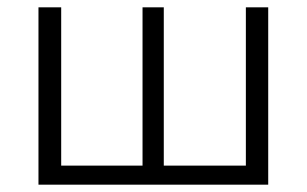

<svg xmlns="http://www.w3.org/2000/svg" viewBox="-20 -504 837 524"><path d="M712 -484H651V-52H427V-484H369V-52H147V-484H85V0H712Z"/></svg>

Font: SnT
Style: Regular
Weight: 300
Designer: Natanael Gama
Version: Version 1.001;PS 001.001;hotconv 1.0.70;makeotf.lib2.5.58329